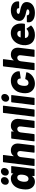

<svg xmlns="http://www.w3.org/2000/svg" viewBox="1710 -2496 793 4254"><g transform="rotate(-90 2107.0 -368.5)"><path d="M215 -571C263 -571 304 -608 310 -658C316 -709 285 -745 236 -745C187 -745 147 -709 141 -658C135 -608 165 -571 215 -571ZM417 -571C466 -571 506 -608 512 -658C519 -709 488 -745 439 -745C389 -745 350 -709 344 -658C338 -608 368 -571 417 -571ZM394 -505 390 -476C390 -472 387 -470 384 -474C366 -506 334 -525 281 -525C186 -525 112 -464 76 -388C56 -348 46 -306 41 -260C36 -220 35 -183 40 -146C56 -51 123 8 209 8C265 8 304 -16 332 -52C336 -56 338 -54 338 -50L333 -12C332 -5 337 0 343 0H481C488 0 493 -5 494 -12L555 -505C556 -512 551 -517 545 -517H407C400 -517 395 -512 394 -505ZM340 -180C326 -153 304 -134 272 -134C240 -134 220 -153 213 -179C207 -199 205 -222 209 -258C214 -295 222 -319 233 -338C247 -365 270 -383 302 -383C333 -383 352 -365 359 -340C366 -320 368 -296 363 -258C359 -222 351 -199 340 -180Z M903 -525C849 -525 808 -505 778 -464C776 -460 773 -461 773 -466L801 -688C802 -695 797 -700 790 -700H653C646 -700 640 -695 640 -688L557 -12C556 -5 560 0 567 0H705C711 0 717 -5 718 -12L754 -305H755V-312C764 -355 793 -383 831 -383C870 -383 893 -351 887 -305L852 -12C851 -5 855 0 862 0H999C1006 0 1012 -5 1013 -12L1053 -341C1067 -457 1002 -525 903 -525Z M1449 -525C1395 -525 1354 -505 1324 -464C1322 -460 1319 -461 1319 -466L1324 -505C1325 -512 1321 -517 1314 -517H1176C1169 -517 1164 -512 1163 -505L1103 -12C1102 -5 1106 0 1113 0H1251C1257 0 1263 -5 1264 -12L1300 -305H1301V-312C1310 -355 1339 -383 1377 -383C1416 -383 1439 -351 1433 -305L1398 -12C1397 -5 1401 0 1408 0H1545C1552 0 1558 -5 1559 -12L1599 -341C1613 -457 1548 -525 1449 -525Z M1659 0H1797C1803 0 1809 -5 1810 -12L1893 -688C1894 -695 1889 -700 1882 -700H1745C1738 -700 1732 -695 1732 -688L1649 -12C1648 -5 1652 0 1659 0Z M2056 -563C2104 -563 2145 -600 2151 -650C2157 -702 2127 -737 2077 -737C2028 -737 1988 -702 1982 -650C1976 -600 2006 -563 2056 -563ZM1917 0H2054C2061 0 2067 -5 2068 -12L2128 -505C2129 -512 2125 -517 2118 -517H1980C1973 -517 1968 -512 1967 -505L1907 -12C1906 -5 1910 0 1917 0Z M2381 8C2485 8 2580 -45 2624 -140C2628 -151 2631 -162 2633 -171C2635 -178 2632 -183 2625 -184L2492 -206C2485 -207 2480 -204 2477 -196C2477 -194 2477 -193 2476 -192C2475 -190 2475 -188 2474 -186C2459 -152 2431 -134 2398 -134C2363 -134 2342 -153 2335 -185C2331 -204 2330 -229 2334 -260C2338 -292 2345 -318 2355 -336C2369 -366 2394 -383 2428 -383C2464 -383 2489 -361 2493 -333C2494 -329 2494 -323 2494 -317C2495 -309 2499 -306 2506 -307L2645 -328C2652 -329 2656 -334 2656 -341C2657 -350 2656 -364 2653 -380C2635 -461 2557 -525 2447 -525C2340 -525 2249 -469 2203 -376C2190 -348 2178 -310 2172 -261C2167 -221 2167 -181 2175 -146C2198 -50 2275 8 2381 8Z M3026 -525C2972 -525 2931 -505 2901 -464C2899 -460 2896 -461 2896 -466L2924 -688C2925 -695 2920 -700 2913 -700H2776C2769 -700 2763 -695 2763 -688L2680 -12C2679 -5 2683 0 2690 0H2828C2834 0 2840 -5 2841 -12L2877 -305H2878V-312C2887 -355 2916 -383 2954 -383C2993 -383 3016 -351 3010 -305L2975 -12C2974 -5 2978 0 2985 0H3122C3129 0 3135 -5 3136 -12L3176 -341C3190 -457 3125 -525 3026 -525Z M3714 -304C3712 -432 3634 -526 3504 -526C3398 -526 3309 -464 3265 -367C3250 -335 3240 -298 3235 -258C3230 -214 3233 -176 3243 -142C3267 -49 3342 8 3459 8C3536 9 3612 -17 3664 -70C3670 -75 3671 -81 3666 -86L3603 -174C3599 -180 3593 -180 3587 -174C3563 -149 3530 -132 3489 -132C3440 -131 3410 -151 3399 -179C3396 -188 3394 -197 3393 -207C3392 -211 3395 -213 3398 -213H3694C3700 -213 3706 -217 3708 -225C3713 -252 3716 -279 3714 -304ZM3487 -383C3523 -383 3545 -365 3551 -332C3552 -326 3553 -320 3553 -313C3553 -310 3551 -308 3548 -308H3409C3407 -308 3405 -310 3406 -313C3408 -321 3410 -328 3414 -334C3429 -365 3453 -383 3487 -383Z M3948 8C4079 8 4175 -48 4188 -155C4198 -237 4148 -276 4080 -300C4004 -326 3922 -321 3927 -360C3930 -383 3958 -396 3993 -396C4033 -396 4056 -378 4052 -353C4052 -346 4056 -341 4063 -341H4190C4196 -341 4202 -346 4203 -353C4215 -455 4138 -525 4007 -525C3880 -525 3785 -461 3773 -356C3763 -276 3813 -240 3863 -217C3939 -180 4031 -190 4027 -150C4024 -129 3998 -115 3962 -115C3920 -115 3894 -134 3897 -159C3898 -166 3893 -171 3887 -171H3756C3749 -171 3743 -166 3742 -159L3741 -148C3730 -56 3808 8 3948 8Z"/></g></svg>

Font: Barlow ExtraBold
Style: Italic
Weight: 800
Italic angle: -7°
Designer: Jeremy Tribby
Foundry: Tribby Type
Version: Version 1.422;hotconv 1.0.109;makeotfexe 2.5.65596